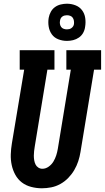

<svg xmlns="http://www.w3.org/2000/svg" viewBox="-20 -1005 564 1033"><path d="M205 8Q176 8 147.5 0.5Q119 -7 97.5 -23.5Q76 -40 62.5 -64.5Q49 -89 43 -117Q37 -145 38 -174.5Q39 -204 44 -234L110 -630H86V-735H273V-630H235L167 -217Q165 -204 163.5 -192Q162 -180 162 -167.5Q162 -155 164 -143Q166 -131 171 -120.5Q176 -110 186 -103.5Q196 -97 208 -97Q226 -97 242 -108.5Q258 -120 267.5 -136Q277 -152 282.5 -169Q288 -186 291 -204L361 -630H337V-735H524V-630H486L413 -187Q409 -162 401 -137.5Q393 -113 379.5 -90Q366 -67 347 -47.5Q328 -28 304.5 -15Q281 -2 255.5 3Q230 8 205 8ZM340 -785Q316 -785 294 -793.5Q272 -802 259 -820Q246 -838 242 -861.5Q238 -885 242 -909Q245 -926 253.5 -941.5Q262 -957 276 -967Q290 -977 307 -981Q324 -985 340 -985Q364 -985 386 -976.5Q408 -968 421.5 -950Q435 -932 438.5 -908.5Q442 -885 438 -861Q436 -844 427.5 -828.5Q419 -813 404.5 -803Q390 -793 373.5 -789Q357 -785 340 -785ZM340 -847Q347 -847 353 -848.5Q359 -850 364.5 -854Q370 -858 373.5 -863.5Q377 -869 378 -876Q379 -885 377.5 -894Q376 -903 371 -910Q366 -917 357.5 -920Q349 -923 340 -923Q334 -923 327.5 -921.5Q321 -920 315.5 -916Q310 -912 307 -906.5Q304 -901 303 -894Q301 -885 302.5 -876Q304 -867 309 -860Q314 -853 322.5 -850Q331 -847 340 -847Z"/></svg>

Font: Iosevka Curly Slab XBdObl
Style: Regular
Weight: 800
Italic angle: -9°
Monospace: yes
Designer: Belleve Invis
Foundry: Belleve Invis
Version: Version 11.1.0; ttfautohint (v1.8.3)